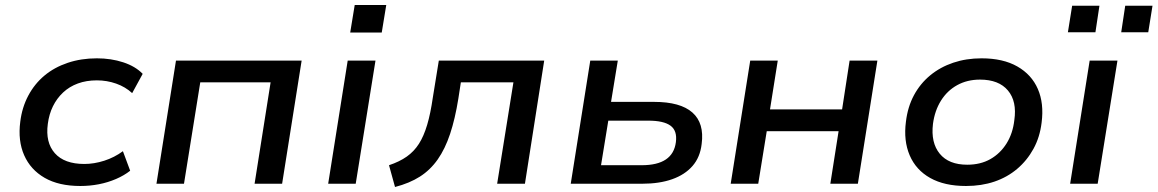

<svg xmlns="http://www.w3.org/2000/svg" viewBox="-20 -734 4624 767"><path d="M301 9Q215 9 158.5 -23.5Q102 -56 76.5 -114Q51 -172 61 -248Q68 -305 93 -352Q118 -399 157.5 -432Q197 -465 250.5 -483Q304 -501 367 -501Q424 -501 472.5 -485Q521 -469 550 -439L508 -362Q481 -387 444 -400Q407 -413 367 -413Q325 -413 291 -400.5Q257 -388 232 -364.5Q207 -341 191.5 -309.5Q176 -278 171 -239Q161 -165 199 -122Q237 -79 317 -79Q356 -79 396.5 -92Q437 -105 471 -130L500 -52Q476 -33 443.5 -19Q411 -5 375 2Q339 9 301 9Z M605 0 683 -492H1185L1107 0H997L1061 -405H780L715 0Z M1379 -604 1397 -714H1523L1505 -604ZM1291 0 1369 -492H1480L1401 0Z M1558 13 1534 -74Q1576 -88 1605 -108.5Q1634 -129 1653.5 -159.5Q1673 -190 1686.5 -235.5Q1700 -281 1709 -344L1733 -492H2154L2077 0H1966L2031 -405H1821L1811 -340Q1798 -259 1778 -199Q1758 -139 1728.5 -97Q1699 -55 1657.5 -28.5Q1616 -2 1558 13Z M2260 0 2338 -492H2448L2421 -327H2593Q2698 -327 2746 -284.5Q2794 -242 2783 -159Q2777 -106 2746.5 -71Q2716 -36 2665 -18Q2614 0 2545 0ZM2381 -74H2543Q2606 -74 2640 -97Q2674 -120 2680 -166Q2686 -212 2658.5 -232Q2631 -252 2570 -252H2410Z M2899 0 2977 -492H3087L3056 -297H3344L3374 -492H3485L3407 0H3297L3330 -210H3043L3009 0Z M3839 9Q3753 9 3696 -23Q3639 -55 3614 -113.5Q3589 -172 3599 -248Q3606 -307 3631 -353.5Q3656 -400 3696 -433Q3736 -466 3788 -483.5Q3840 -501 3901 -501Q3987 -501 4044 -468.5Q4101 -436 4126 -378.5Q4151 -321 4141 -244Q4134 -186 4108.5 -139.5Q4083 -93 4043.5 -59.5Q4004 -26 3952.5 -8.5Q3901 9 3839 9ZM3844 -76Q3897 -76 3936.5 -98.5Q3976 -121 4001 -161Q4026 -201 4032 -254Q4043 -329 4006.5 -372.5Q3970 -416 3895 -416Q3844 -416 3804 -394Q3764 -372 3739 -332Q3714 -292 3707 -239Q3698 -164 3734 -120Q3770 -76 3844 -76Z M4255 0 4333 -492H4444L4365 0ZM4459 -605 4475 -711H4584L4567 -605ZM4246 -605 4263 -711H4372L4356 -605Z"/></svg>

Font: Nunito Sans 10pt SemiExpanded SemiBold
Style: Italic
Weight: 600
Width: 6
Italic angle: -9°
Designer: Vernon Adams
Foundry: Vernon Adams
Version: Version 3.101;gftools[0.9.27]